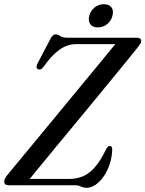

<svg xmlns="http://www.w3.org/2000/svg" viewBox="-25 -879 690 911"><path d="M327.5 0H15.5Q-5 0 -5 -17.5Q-5 -25.5 -0.5 -33.5Q4 -41.5 11 -50Q21 -62.5 49.5 -96.8Q78 -131 118.5 -180Q159 -229 206 -286Q253 -343 301.2 -401.5Q349.5 -460 393.2 -513Q437 -566 470.8 -607Q504.5 -648 522 -669.5H335.5Q295.5 -669.5 258.8 -644.2Q222 -619 183 -564Q169 -543.5 155 -551Q142.5 -557.5 153.5 -578.5L213 -692Q224.5 -716 239 -716Q249.5 -716 261.2 -708Q273 -700 296 -700H624Q645 -700 645 -685Q645 -678 640 -670.2Q635 -662.5 627 -652.5Q614.5 -636.5 584.8 -600Q555 -563.5 514 -513.5Q473 -463.5 426.2 -406.5Q379.5 -349.5 331.8 -292Q284 -234.5 241.2 -182.8Q198.5 -131 165.8 -91Q133 -51 116 -30H303.5Q335.5 -30 364.8 -41Q394 -52 421.8 -81.8Q449.5 -111.5 477 -168Q486 -187 495.5 -186.5Q508 -186.5 507.5 -168Q505.5 -119.5 487.2 -78.5Q469 -37.5 441.8 -12.8Q414.5 12 386 12Q371.5 12 359 6Q346.5 0 327.5 0ZM439 -749Q414 -749 403.2 -764.5Q392.5 -780 398.5 -804Q405 -828.5 424 -843.8Q443 -859 468 -859Q493 -859 504 -843.8Q515 -828.5 508.5 -804Q502.5 -780 483.5 -764.5Q464.5 -749 439 -749Z"/></svg>

Font: Fraunces 144pt Soft
Style: Italic
Weight: 400
Italic angle: -16°
Version: Version 1.000;[b76b70a41]